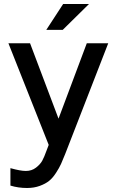

<svg xmlns="http://www.w3.org/2000/svg" viewBox="-20 -724 572 958"><path d="M22 -508H130L272 -132L413 -508H520L305 45Q293 75 284.5 94Q276 113 259.5 138.5Q243 164 225 178.5Q207 193 178.5 203.5Q150 214 115 214Q71 214 32 202V115Q82 129 109 129Q138 129 159.5 112.5Q181 96 191 77.5Q201 59 212 28L223 -1ZM211 -575 295 -704H424L293 -575Z"/></svg>

Font: LT Superior Semi-bold
Style: Regular
Weight: 600
Designer: Daniel Lyons
Foundry: LyonsType
Version: Version 1.0